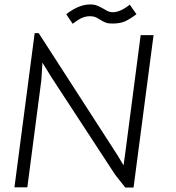

<svg xmlns="http://www.w3.org/2000/svg" viewBox="-20 -843 793 864"><path d="M136 -694H154L509 -144L536 -99L543 -149L613 -685H671L581 1H544L498 -57L213 -493L171 -561L166 -482L103 0H45ZM385 -823Q404 -823 416.5 -818Q429 -813 447 -803Q459 -795 468 -791.5Q477 -788 488 -788Q521 -788 564 -822L594 -779Q563 -756 541.5 -746.5Q520 -737 485 -737Q466 -737 455 -741.5Q444 -746 431 -754Q419 -762 409.5 -766Q400 -770 385 -770Q367 -770 350 -763Q333 -756 307 -736L278 -779Q335 -823 385 -823Z"/></svg>

Font: Bellota Text
Style: Italic
Weight: 400
Italic angle: -7.5°
Designer: Kemie Guaida
Foundry: Kemie Guaida
Version: Version 4.001